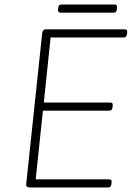

<svg xmlns="http://www.w3.org/2000/svg" viewBox="-20 -830 586 850"><path d="M111 0Q104 0 99.5 -4Q95 -8 96 -15L167 -685Q168 -692 172 -696Q176 -700 183 -700H531Q538 -700 541 -697Q544 -694 543 -686L542 -678Q541 -671 537.5 -667.5Q534 -664 526 -664H204L174 -376H467Q474 -376 477 -373Q480 -370 479 -362L478 -354Q477 -347 473.5 -343.5Q470 -340 462 -340H170L138 -36H462Q469 -36 472 -33Q475 -30 474 -22L473 -14Q472 -7 468.5 -3.5Q465 0 457 0ZM248 -774Q236 -774 237 -788L238 -796Q239 -810 252 -810H488Q499 -810 498 -796L497 -788Q496 -781 493 -777.5Q490 -774 484 -774Z"/></svg>

Font: Asap Thin
Style: Italic
Weight: 250
Italic angle: -6°
Designer: Pablo Cosgaya
Foundry: Omnibus-Type
Version: Version 3.001